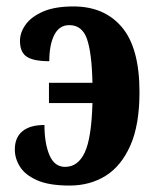

<svg xmlns="http://www.w3.org/2000/svg" viewBox="-20 -568 479 596"><path d="M196 8Q132 8 95 -8.5Q58 -25 42 -50.5Q26 -76 26 -104Q26 -141 49.5 -160.5Q73 -180 118 -180Q118 -123 133.5 -86.5Q149 -50 182 -50Q222 -50 243 -94.5Q264 -139 267 -248H132V-311H267Q265 -404 250 -447Q235 -490 195 -490Q164 -490 148.5 -459.5Q133 -429 133 -378Q84 -378 63 -392Q42 -406 42 -441Q42 -467 59.5 -491.5Q77 -516 113.5 -532Q150 -548 208 -548Q304 -548 358.5 -483.5Q413 -419 413 -282Q413 -180 384.5 -116Q356 -52 307.5 -22Q259 8 196 8Z"/></svg>

Font: Noto Serif ExtraCondensed ExtraBold
Style: Regular
Weight: 800
Width: 2
Designer: Monotype Design Team
Foundry: Monotype Imaging Inc.
Version: Version 2.013; ttfautohint (v1.8.4.7-5d5b)